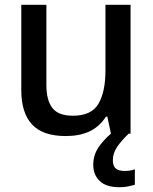

<svg xmlns="http://www.w3.org/2000/svg" viewBox="-20 -559 640 803"><path d="M255 10Q159 10 114 -38.5Q69 -87 69 -182V-539H174V-203Q174 -140 199 -107.5Q224 -75 285 -75Q363 -75 392 -125.5Q421 -176 421 -263V-539H526V0H444L429 -71H423Q395 -28 353.5 -9Q312 10 255 10ZM479 224Q424 224 397 198Q370 172 370 130Q370 84 399.5 46.5Q429 9 464 -16L518 0Q485 32 468.5 57.5Q452 83 452 111Q452 135 464 145.5Q476 156 501 156Q526 156 544 149V214Q529 218 514 221Q499 224 479 224Z"/></svg>

Font: Noto Sans Mono Medium
Style: Regular
Weight: 500
Designer: Monotype Design Team
Foundry: Monotype Imaging Inc.
Version: Version 2.014